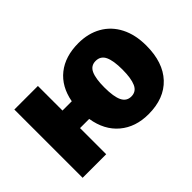

<svg xmlns="http://www.w3.org/2000/svg" viewBox="-99 -827 1100 1100"><g transform="rotate(-45 451.5 -276.5)"><path d="M859.9 -277.8Q859.9 -141.1 789.1 -65.7Q718.3 9.8 590.8 9.8Q486.3 9.8 417.2 -48.3Q348.1 -106.4 331.1 -211.9H256.8V0H65.9V-553.2H256.8V-354H332Q350.6 -454.6 418.7 -508.8Q486.8 -563 594.2 -563Q673.3 -563 733.6 -528.8Q793.9 -494.6 826.9 -430.2Q859.9 -365.7 859.9 -277.8ZM520 -277.8Q520 -202.6 537.4 -167.2Q554.7 -131.8 592.8 -131.8Q632.8 -131.8 649.4 -169.2Q666 -206.5 666 -277.8Q666 -348.6 649.2 -384.8Q632.3 -420.9 591.8 -420.9Q552.7 -420.9 536.4 -385Q520 -349.1 520 -277.8Z"/></g></svg>

Font: OpenSansExtrabold
Style: Regular
Weight: 800
Foundry: Ascender Corporation
Version: Version 1.10